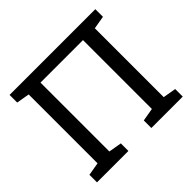

<svg xmlns="http://www.w3.org/2000/svg" viewBox="-167 -907 1104 1104"><g transform="rotate(-45 385.0 -355.5)"><path d="M37.6 0V-61.5L117.2 -75.2V-635.3L37.6 -648.9V-710.9H734.9V-648.9L655.3 -635.3V-75.2L734.9 -61.5V0H479.5V-61.5L559.1 -75.2V-635.3H213.4V-75.2L293 -61.5V0Z"/></g></svg>

Font: Roboto Slab LO
Style: Regular
Weight: 400
Designer: Google
Version: Version 2.000